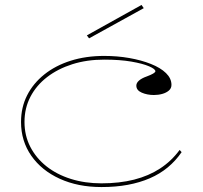

<svg xmlns="http://www.w3.org/2000/svg" viewBox="-20 -741 819 776"><path d="M390 15Q295 15 221.5 -18.5Q148 -52 106.5 -111.5Q65 -171 65 -248Q65 -307 89.5 -355.5Q114 -404 159 -440Q204 -476 265.5 -495.5Q327 -515 401 -515Q454 -515 502.5 -506.5Q551 -498 590 -482.5Q629 -467 651 -445.5Q673 -424 673 -398Q673 -384 662.5 -375Q652 -366 636 -361.5Q620 -357 602 -357Q575 -357 553 -366.5Q531 -376 531 -395Q531 -406 542 -415.5Q553 -425 573 -432Q608 -445 608 -453Q608 -462 582.5 -473Q557 -484 511 -492Q465 -500 401 -500Q331 -500 272.5 -481.5Q214 -463 170.5 -429.5Q127 -396 103 -350Q79 -304 79 -248Q79 -193 102.5 -147.5Q126 -102 167.5 -69Q209 -36 266 -18Q323 0 390 0Q463 0 522 -15Q581 -30 627 -60Q673 -90 706 -135L714 -126Q690 -91 658 -64.5Q626 -38 585.5 -20.5Q545 -3 496.5 6Q448 15 390 15ZM340 -586 331 -598 552 -721 561 -708Z"/></svg>

Font: Kalnia SemiExpanded Thin
Style: Regular
Weight: 250
Width: 6
Designer: Frida Medrano
Foundry: Frida Medrano
Version: Version 1.105